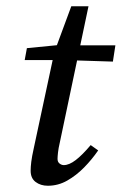

<svg xmlns="http://www.w3.org/2000/svg" viewBox="-20 -583 389 614"><path d="M59 -391 66 -429 188 -441V-438H349L341 -386L184 -391ZM88 -109 154 -417 208 -563H263L171 -126Q167 -109 165.5 -95.5Q164 -82 164 -75Q164 -65 170.5 -60Q177 -55 184 -55Q201 -55 222 -71Q243 -87 270 -119L294 -102Q274 -73 249 -47.5Q224 -22 195 -5.5Q166 11 133 11Q110 11 94 -1Q78 -13 78 -37Q78 -49 80 -65.5Q82 -82 88 -109Z"/></svg>

Font: Lisu Bosa Medium
Style: Italic
Weight: 500
Italic angle: -19°
Designer: David Morse, Annie Olsen, Victor Gaultney, Frank Grießhammer (Latin)
Foundry: SIL International
Version: Version 2.000